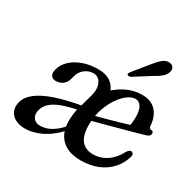

<svg xmlns="http://www.w3.org/2000/svg" viewBox="-153 -865 1068 1048"><g transform="rotate(30 381.0 -341.5)"><path d="M312 -159Q314.5 -219.5 337.5 -275Q360.5 -330.5 398.8 -374Q437 -417.5 486 -442.8Q535 -468 589 -468Q629.5 -468 655.8 -451.5Q682 -435 695.8 -406.8Q709.5 -378.5 711.5 -343Q712 -336 715.8 -331.2Q719.5 -326.5 725.5 -326Q732.5 -326.5 736.8 -322.8Q741 -319 741 -310.5Q741 -302.5 734.8 -296.5Q728.5 -290.5 714.5 -286.5Q690.5 -279.5 656.5 -270Q622.5 -260.5 584.2 -250.2Q546 -240 509.2 -230Q472.5 -220 442.2 -212Q412 -204 394 -199.2Q376 -194.5 376 -194.5L371 -225.5Q371 -225.5 389.2 -230.5Q407.5 -235.5 436.8 -243Q466 -250.5 499.8 -260Q533.5 -269.5 566 -278.8Q598.5 -288 622 -295.5L610 -279Q614.5 -293 616.5 -309.2Q618.5 -325.5 618.5 -346.5Q618.5 -385.5 605.2 -408Q592 -430.5 568 -430.5Q545 -430.5 519.2 -411.5Q493.5 -392.5 471.2 -359.5Q449 -326.5 434.2 -284.2Q419.5 -242 417.5 -196Q415 -122 440.2 -87Q465.5 -52 516.5 -52Q563 -52 602.5 -78.5Q642 -105 666 -152.5Q673.5 -163.5 678.5 -167.5Q683.5 -171.5 690 -171.5Q697.5 -171 702.8 -164.2Q708 -157.5 703.5 -142.5Q691 -98.5 660 -63.8Q629 -29 582 -9.2Q535 10.5 474 10.5Q418 10.5 381 -10.2Q344 -31 326.5 -69Q309 -107 312 -159ZM109.5 -354.5Q118.5 -386 145.5 -411.8Q172.5 -437.5 215 -453.2Q257.5 -469 312.5 -469Q362.5 -469 392.8 -445.8Q423 -422.5 432.2 -380.8Q441.5 -339 427.5 -283.5L332 -261.5L349 -322.5Q359.5 -359.5 354.2 -385Q349 -410.5 334.5 -423.8Q320 -437 301 -437Q270.5 -437 246.2 -418.2Q222 -399.5 214 -369L207.5 -345.5Q200.5 -322.5 182.5 -309.8Q164.5 -297 137.5 -297Q118 -298 109.5 -312.8Q101 -327.5 109.5 -354.5ZM24.5 -95Q34 -132.5 72.2 -162.2Q110.5 -192 178.2 -214.8Q246 -237.5 342 -254L346 -225.5Q279 -213 236 -197.5Q193 -182 169.8 -161.2Q146.5 -140.5 139.5 -114Q131 -82.5 145.5 -62.5Q160 -42.5 187 -42.5Q215 -42.5 241 -53.8Q267 -65 291.5 -86.8Q316 -108.5 339.5 -140L344.5 -113.5Q315 -74 278.2 -45.8Q241.5 -17.5 202 -2.8Q162.5 12 124 12Q87.5 12 62.5 -1.8Q37.5 -15.5 27.2 -39.8Q17 -64 24.5 -95ZM548 -639Q570 -666.5 589.5 -682Q609 -697.5 631 -694.5Q650 -692.5 656.2 -678.2Q662.5 -664 656 -648Q649 -630 633 -616.2Q617 -602.5 591.5 -589L486 -522.5Q479.5 -519.5 473.2 -519.2Q467 -519 464.5 -523Q460.5 -527 463.2 -532.5Q466 -538 470.5 -543.5Z"/></g></svg>

Font: Fraunces
Style: Italic
Weight: 400
Italic angle: -16°
Version: Version 1.000;[b76b70a41]